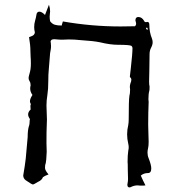

<svg xmlns="http://www.w3.org/2000/svg" viewBox="-20 -798 762 823"><path d="M535.6 5.4Q525.9 5.4 525.9 -6.3Q528.8 -21.5 528.8 -30.3L527.8 -70.3Q527.8 -99.1 526.9 -104Q526.9 -132.8 529.8 -151.9Q531.7 -159.7 531.7 -166.5Q531.7 -174.3 529.8 -181.6Q524.9 -202.1 524.9 -222.2Q524.9 -242.2 529.8 -262.2Q531.7 -273.9 531.7 -285.6Q531.7 -369.1 534.7 -387.2Q537.6 -396 537.6 -415L536.6 -424.8Q536.6 -432.1 538.6 -439Q543 -450.7 543 -455.6Q543 -462.9 537.6 -466.8Q536.6 -467.8 536.6 -469.7L540.5 -503.4Q547.9 -568.4 547.9 -592.8Q546.9 -598.1 543.9 -601.1Q537.1 -606 486.3 -606Q452.1 -606 408.7 -616.7Q380.4 -622.6 325.2 -626Q300.3 -628.9 274.4 -628.9L248.5 -627.9Q232.4 -627.9 225.1 -628.9Q217.8 -629.9 212.9 -629.9Q196.8 -629.9 196.8 -618.7L197.8 -614.7L198.7 -601.1Q198.7 -591.8 197.3 -584.5Q195.8 -577.1 194.8 -570.3L189 -498.5Q187 -480.5 187 -450.7Q187 -415 183.1 -391.1Q179.2 -367.2 179.2 -345.7L181.2 -285.6Q181.2 -272 180.2 -255.6Q179.2 -239.3 179.2 -184.6L180.2 -147.5L178.2 -113.8Q176.8 -107.9 176.8 -104Q176.8 -100.1 175.8 -98.1Q172.9 -91.8 172.9 -78.1Q172.9 -67.9 188 -50.3L173.8 -44.4L164.1 -38.6Q159.2 -25.4 143.1 -18.6Q125 -7.3 121.1 -7.3Q116.2 -7.3 93.3 -23.4L90.3 -25.4Q79.6 -33.2 79.6 -46.4L80.6 -52.2Q86.4 -85 90.3 -117.7L98.6 -210.4Q98.6 -238.8 103.5 -255.9Q107.4 -265.1 107.4 -283.7L108.4 -286.6L107.4 -289.1Q100.6 -298.8 100.6 -307.6Q100.6 -318.8 111.3 -328.6Q110.4 -335.9 110.4 -343.3Q110.4 -347.2 112.3 -351.6Q108.4 -358.4 108.4 -363.3Q108.4 -373.5 116.2 -386.2L119.1 -391.1Q109.4 -404.3 109.4 -418.9Q109.4 -424.8 111.3 -432.1Q111.3 -442.9 106.9 -449.7Q102.5 -456.5 102.5 -463.9Q102.5 -468.8 107.4 -485.6Q112.3 -502.4 112.3 -524.4Q112.3 -544.4 111.3 -553.7Q110.4 -563 110.4 -578.1Q110.4 -605 104.5 -638.7Q120.6 -644 125 -648.9Q129.4 -653.8 129.4 -659.7Q126.5 -670.4 126.5 -681.6Q126.5 -696.3 130.4 -709.2Q134.3 -722.2 136.2 -735.1Q138.2 -748 148.9 -748Q159.2 -748 172.9 -733.9L189.9 -777.8Q194.8 -762.7 194.8 -749Q194.8 -744.1 193.8 -738.5Q192.9 -732.9 192.9 -726.1Q192.9 -717.3 194.8 -707Q203.6 -695.3 215.1 -691.9Q226.6 -688.5 244.6 -688.5Q244.6 -691.4 245.6 -693.4L249.5 -706.1Q372.6 -684.6 497.1 -684.6L558.6 -685.5Q563.5 -690.4 563.5 -695.3Q563.5 -700.2 562 -704.3Q560.5 -708.5 560.5 -712.4Q561.5 -725.1 572.8 -725.1Q588.4 -725.1 597.7 -708.5Q598.6 -706.1 600.1 -704.6Q601.6 -703.1 606.4 -703.1L611.3 -704.1Q620.1 -704.1 620.1 -692.4Q620.1 -659.7 631.3 -632.8Q634.3 -625 634.3 -616.7Q634.3 -606 627.7 -593.5Q621.1 -581.1 621.1 -565.9L620.1 -494.6L619.1 -447.8Q619.1 -435.1 621.1 -426.8Q621.1 -413.1 620.1 -409.2Q616.2 -396 616.2 -372.6Q617.2 -367.2 617.2 -361.3Q615.2 -314.5 615.2 -264.2L616.2 -224.1L617.2 -190.4Q617.2 -172.4 614.7 -162.6Q612.3 -152.8 612.3 -143.6Q612.3 -130.9 617.2 -119.6Q628.4 -90.8 628.4 -76.2Q628.4 -56.2 614.3 -56.2Q596.2 -56.2 583.5 -45.4Q592.8 -23.9 603.5 -3.4Q598.6 -3.4 594.2 -2.4H580.6L569.8 -3.4Q554.7 -3.4 539.6 4.4ZM610.8 -669.9Q611.3 -670.4 612.5 -671.6Q613.8 -672.9 613.8 -673.8L609.9 -680.7Q608.4 -679.2 606.9 -677.7Q605.5 -676.3 605.5 -675.8Z"/></svg>

Font: Kurland
Style: Regular
Weight: 400
Designer: GGBot
Version: 0.22